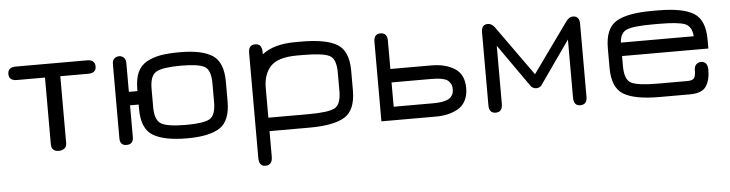

<svg xmlns="http://www.w3.org/2000/svg" viewBox="-42 -639 3802 1000"><g transform="rotate(-5 1858.5 -139.5)"><path d="M432.6 -450.2H60.5C32.6 -450.2 18.6 -438.5 18.6 -415C18.6 -391.6 32.6 -379.9 60.5 -379.9H207V-31.2C207 -5.9 220.1 6.8 246.1 6.8C256.5 6.8 266 3.9 274.4 -2C282.9 -7.8 287.1 -17.6 287.1 -31.2V-379.9H432.6C460.6 -379.9 474.6 -391.3 474.6 -414.1C474.6 -438.2 460.6 -450.2 432.6 -450.2Z M635.7 -31.2V-197.3H680.7V-173.8C680.7 -105.5 700 -59.4 738.8 -35.6C777.5 -11.9 837.2 0 918 0C995.4 0 1052.4 -12 1088.9 -36.1C1125.3 -60.2 1143.6 -106.1 1143.6 -173.8V-276.4C1143.6 -344.1 1125.3 -390 1088.9 -414.1C1052.4 -438.2 995.4 -450.2 918 -450.2C878.3 -450.2 845.1 -447.9 818.4 -443.4C791.7 -438.8 767.3 -430.5 745.1 -418.5C723 -406.4 706.7 -388.8 696.3 -365.7C685.9 -342.6 680.7 -313.5 680.7 -278.3V-267.6H635.7V-418C635.7 -431.6 632.2 -441.6 625 -447.8C617.8 -453.9 609.7 -457 600.6 -457C591.5 -457 583.3 -453.9 576.2 -447.8C569 -441.6 565.4 -431.6 565.4 -418V-31.2C565.4 -5.9 576.8 6.8 599.6 6.8C623.7 6.8 635.7 -5.9 635.7 -31.2ZM918 -70.3C854.2 -70.3 811 -76.7 788.6 -89.4C766.1 -102.1 754.9 -131.2 754.9 -176.8V-273.4C754.9 -319 766.1 -348.1 788.6 -360.8C811 -373.5 854.2 -379.9 918 -379.9C979.8 -379.9 1021.2 -373.7 1042 -361.3C1062.8 -349 1073.2 -319.7 1073.2 -273.4V-176.8C1073.2 -130.5 1062.8 -101.2 1042 -88.9C1021.2 -76.5 979.8 -70.3 918 -70.3Z M1728.5 -273.4V-176.8C1728.5 -129.9 1717.4 -100.4 1695.3 -88.4C1673.2 -76.3 1626.6 -70.3 1555.7 -70.3H1347.7V-226.6C1347.7 -273.4 1360.5 -310.7 1386.2 -338.4C1411.9 -366 1458 -379.9 1524.4 -379.9H1552.7C1625 -379.9 1672.4 -373.9 1694.8 -361.8C1717.3 -349.8 1728.5 -320.3 1728.5 -273.4ZM1798.8 -173.8V-276.4C1798.8 -344.7 1779.6 -390.8 1741.2 -414.6C1702.8 -438.3 1640 -450.2 1552.7 -450.2H1524.4C1446.9 -450.2 1388 -433.9 1347.7 -401.4V-413.1C1347.7 -442.4 1335.9 -457 1312.5 -457C1289.1 -457 1277.3 -443.4 1277.3 -416V133.8C1277.3 163.1 1288.4 177.7 1310.5 177.7C1335.3 177.7 1347.7 163.1 1347.7 133.8V0H1555.7C1641.6 0 1703.6 -11.9 1741.7 -35.6C1779.8 -59.4 1798.8 -105.5 1798.8 -173.8Z M2210 -70.3H2002.9V-197.3H2210C2234 -197.3 2253.9 -195.5 2269.5 -191.9C2285.2 -188.3 2296.1 -182.8 2302.2 -175.3C2308.4 -167.8 2312.5 -161.1 2314.5 -155.3C2316.4 -149.4 2317.4 -142.3 2317.4 -133.8C2317.4 -126.6 2316.6 -120.1 2314.9 -114.3C2313.3 -108.4 2309.4 -101.7 2303.2 -94.2C2297 -86.8 2286 -80.9 2270 -76.7C2254.1 -72.4 2234 -70.3 2210 -70.3ZM1932.6 0H2218.8C2240.2 0 2260.4 -2.1 2279.3 -6.3C2298.2 -10.6 2316.1 -17.4 2333 -26.9C2349.9 -36.3 2363.3 -50.1 2373 -68.4C2382.8 -86.6 2387.7 -108.4 2387.7 -133.8C2387.7 -182 2371.4 -216.3 2338.9 -236.8C2306.3 -257.3 2266.3 -267.6 2218.8 -267.6H2002.9V-415C2002.9 -443 1990.9 -457 1966.8 -457C1944 -457 1932.6 -443 1932.6 -415Z M2751 -101.6C2762.7 -101.6 2771.8 -105.5 2778.3 -113.3L2937.5 -339.8V-37.1C2937.5 -7.8 2948.9 6.8 2971.7 6.8C2995.8 6.8 3007.8 -6.8 3007.8 -34.2V-415C3007.8 -443 2996.4 -457 2973.6 -457C2960 -457 2947.9 -449.5 2937.5 -434.6L2751 -174.8L2565.4 -434.6C2555 -449.5 2542.6 -457 2528.3 -457C2506.2 -457 2495.1 -443 2495.1 -415V-34.2C2495.1 -6.8 2506.8 6.8 2530.3 6.8C2553.7 6.8 2565.4 -7.8 2565.4 -37.1V-339.8L2724.6 -113.3C2732.4 -105.5 2741.2 -101.6 2751 -101.6Z M3662.1 -276.4C3662.1 -344.7 3642.9 -390.8 3604.5 -414.6C3566.1 -438.3 3503.3 -450.2 3416 -450.2H3387.7C3299.8 -450.2 3236.7 -438.3 3198.2 -414.6C3159.8 -390.8 3140.6 -344.7 3140.6 -276.4V-173.8C3140.6 -105.5 3159.8 -59.4 3198.2 -35.6C3236.7 -11.9 3299.8 0 3387.7 0H3544.9C3587.2 0 3615.7 -10.7 3630.4 -32.2C3645 -53.7 3652.3 -82.4 3652.3 -118.2C3652.3 -148.1 3640.6 -163.1 3617.2 -163.1C3608.1 -163.1 3599.9 -159.8 3592.8 -153.3C3585.6 -146.8 3582 -136.1 3582 -121.1C3582 -101.6 3579.1 -88.2 3573.2 -81.1C3567.4 -73.9 3555.7 -70.3 3538.1 -70.3H3387.7C3314.8 -70.3 3267.1 -76.3 3244.6 -88.4C3222.2 -100.4 3210.9 -129.9 3210.9 -176.8V-229.5H3662.1ZM3416 -379.9C3483.7 -379.9 3529.3 -375.2 3552.7 -365.7C3576.2 -356.3 3589.2 -334.3 3591.8 -299.8H3210.9C3212.9 -333.7 3225.3 -355.5 3248 -365.2C3270.8 -375 3317.4 -379.9 3387.7 -379.9Z"/></g></svg>

Font: Jura
Style: DemiBold
Weight: 600
Version: Version 2.5.1